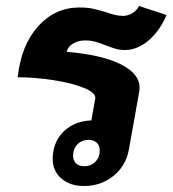

<svg xmlns="http://www.w3.org/2000/svg" viewBox="-20 -611 576 641"><path d="M203 -438Q320 -428 383 -396.5Q446 -365 446 -318Q446 -310 445 -306L410 -110Q400 -57 358.5 -23.5Q317 10 260 10Q214 10 185 -15Q156 -40 156 -80Q156 -136 192 -171.5Q228 -207 285 -209L298 -282Q301 -301 260.5 -317.5Q220 -334 158 -343.5Q96 -353 39 -353Q51 -461 107.5 -523.5Q164 -586 245 -586Q272 -586 290 -582Q308 -578 335 -570Q348 -565 362.5 -561.5Q377 -558 391 -558Q407 -558 422.5 -567.5Q438 -577 444 -591L536 -561Q513 -507 475.5 -475.5Q438 -444 397 -444Q380 -444 366.5 -448Q353 -452 332 -460Q312 -468 297 -472Q282 -476 263 -476Q242 -476 224 -465.5Q206 -455 203 -438ZM313 -109Q313 -125 303 -134.5Q293 -144 276 -144Q253 -144 238.5 -129Q224 -114 224 -91Q224 -75 234 -65.5Q244 -56 261 -56Q284 -56 298.5 -71Q313 -86 313 -109Z"/></svg>

Font: Sarabun ExtraBold
Style: Italic
Weight: 800
Italic angle: -10°
Designer: Suppakit Chalermlarp | Katatrad Co.,Ltd.
Foundry: Cadson Demak Co.,Ltd.
Version: Version 1.000; ttfautohint (v1.6)